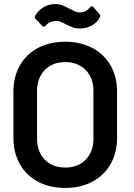

<svg xmlns="http://www.w3.org/2000/svg" viewBox="-20 -913 659 943"><path d="M46 -236V-464Q46 -536 77.5 -591.5Q109 -647 166.5 -677.5Q224 -708 300 -708Q376 -708 433.5 -677.5Q491 -647 523 -591.5Q555 -536 555 -464V-236Q555 -163 523 -107Q491 -51 433.5 -20.5Q376 10 300 10Q224 10 166.5 -20.5Q109 -51 77.5 -107Q46 -163 46 -236ZM439 -232V-465Q439 -530 401 -569Q363 -608 300 -608Q238 -608 200 -569Q162 -530 162 -465V-232Q162 -168 200 -129Q238 -90 300 -90Q363 -90 401 -129Q439 -168 439 -232ZM307 -792Q304 -794 292.5 -799.5Q281 -805 273 -807.5Q265 -810 257 -810Q224 -810 204 -787Q199 -782 194 -782Q190 -782 187 -786L155 -820Q147 -828 153 -836Q169 -863 194.5 -878Q220 -893 251 -893Q271 -893 285 -887.5Q299 -882 322 -870Q341 -860 351 -856Q361 -852 372 -852Q402 -852 422 -877Q427 -882 431 -882Q436 -882 439 -878L468 -844Q474 -837 471 -829Q458 -803 431.5 -788Q405 -773 372 -773Q353 -773 340 -777.5Q327 -782 307 -792Z"/></svg>

Font: Barlow SemiBold
Style: Regular
Weight: 600
Designer: Jeremy Tribby
Foundry: Tribby Type
Version: Version 1.422